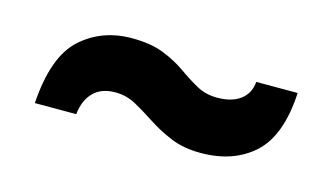

<svg xmlns="http://www.w3.org/2000/svg" viewBox="-38 -545 631 363"><g transform="rotate(15 277.5 -364.0)"><path d="M367 -276Q333.5 -276 308.2 -286.5Q283 -297 262.5 -310.5Q242 -324 223 -334.5Q204 -345 182 -345Q155 -345 139.5 -329.5Q124 -314 121 -286H40Q46 -378.5 86.5 -415.2Q127 -452 186 -452Q223 -452 248.2 -442Q273.5 -432 292.5 -418.5Q311.5 -405 329.5 -395Q347.5 -385 370 -385Q398.5 -385 415.2 -397.5Q432 -410 434 -433H515Q510.5 -348.5 470.8 -312.2Q431 -276 367 -276Z"/></g></svg>

Font: Big Shoulders Stencil Text Thin Black
Style: Regular
Weight: 900
Version: Version 2.001